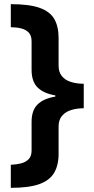

<svg xmlns="http://www.w3.org/2000/svg" viewBox="-20 -740 452 924"><path d="M32 53Q58 52 80.5 46.5Q103 41 117.5 26.5Q132 12 132 -15V-154Q132 -209 161 -237.5Q190 -266 246 -275V-281Q191 -290 161.5 -318.5Q132 -347 132 -404V-541Q132 -569 118 -583.5Q104 -598 81 -603.5Q58 -609 32 -609V-720Q120 -720 170 -702.5Q220 -685 241 -649Q262 -613 262 -557V-424Q262 -393 278 -373.5Q294 -354 321.5 -345.5Q349 -337 383 -337V-219Q350 -219 322.5 -210.5Q295 -202 278.5 -182.5Q262 -163 262 -132V0Q262 56 240 92.5Q218 129 168 146.5Q118 164 32 164Z"/></svg>

Font: Noto Sans Khmer
Style: Bold
Weight: 700
Version: Version 2.003